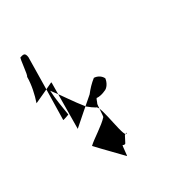

<svg xmlns="http://www.w3.org/2000/svg" viewBox="-134 -684 718 754"><g transform="rotate(-30 225.0 -307.0)"><path d="M24 -390C54 -403 84 -418 114 -432L116 -431L114 -222C150 -254 186 -285 222 -316C236 -334 251 -350 269 -364C286 -363 300 -354 307 -340C305 -322 293 -302 278 -298C270 -294 252 -288 239 -290C236 -288 233 -275 230 -270C228 -270 226 -214 224 -212C201 -186 151 -157 129 -136C162 -100 196 -67 228 -33C230 -30 232 -79 235 -79C238 -76 245 -76 247 -79L262 -108C263 -112 272 -110 274 -115C256 -75 240 -259 218 -259C209 -264 198 -272 186 -282C154 -321 126 -366 95 -406C97 -368 104 -327 110 -290C114 -290 80 -278 82 -281C84 -375 86 -469 87 -563C84 -584 76 -583 60 -578C55 -578 50 -500 44 -499C44 -462 35 -422 24 -390Z"/></g></svg>

Font: Zinc
Style: Regular
Weight: 400
Version: Version 1